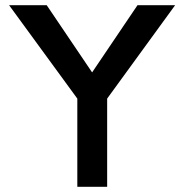

<svg xmlns="http://www.w3.org/2000/svg" viewBox="-20 -720 710 740"><path d="M655 -700H510L335 -441L160 -700H15L278 -340V0H393V-340Z"/></svg>

Font: Goli Medium
Style: Regular
Weight: 500
Designer: jaikishan Patel
Foundry: MagicType
Version: Version 1.000;Glyphs 3.2 (3242)